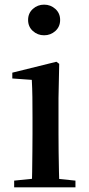

<svg xmlns="http://www.w3.org/2000/svg" viewBox="-20 -807 382 827"><path d="M41 0V-29L149 -40H198L305 -29V0ZM117 0Q118 -25 118.5 -66.5Q119 -108 119.5 -153Q120 -198 120 -232V-300Q120 -350 119.5 -388.5Q119 -427 117 -463L33 -469V-494L223 -541L235 -532L232 -385V-232Q232 -198 232.5 -153Q233 -108 234 -66.5Q235 -25 236 0ZM170 -655Q142 -655 121.5 -673.5Q101 -692 101 -721Q101 -750 121.5 -768.5Q142 -787 170 -787Q198 -787 218.5 -768.5Q239 -750 239 -721Q239 -692 218.5 -673.5Q198 -655 170 -655Z"/></svg>

Font: Noto Serif TC ExtraLight SemiBold
Style: Regular
Weight: 600
Version: Version 2.003-H1;hotconv 1.1.1;makeotfexe 2.6.0